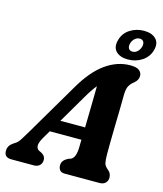

<svg xmlns="http://www.w3.org/2000/svg" viewBox="-161 -1022 951 1119"><g transform="rotate(15 314.0 -462.0)"><path d="M160.5 -168.5Q141.5 -135.5 142.2 -117Q143 -98.5 157.5 -90.5L175 -82Q188 -74 193 -64.8Q198 -55.5 198 -46Q198 -24.5 184.8 -12.2Q171.5 0 150 0H14.5Q-29 0 -29 -39.5Q-29 -56.5 -21 -70Q-13 -83.5 12.5 -99Q26.5 -106.5 42 -130.8Q57.5 -155 74 -183.5L259.5 -498.5Q322 -607 393.5 -658Q465 -709 543 -709Q582 -709 597.8 -695.8Q613.5 -682.5 613.5 -663.5Q613.5 -637.5 589.5 -618.5Q571.5 -605 561.5 -587Q551.5 -569 551 -533Q551 -494 549.8 -442.5Q548.5 -391 547.5 -338.2Q546.5 -285.5 545.8 -240.8Q545 -196 545.5 -171Q546 -137.5 549.8 -120.2Q553.5 -103 576.5 -85Q594.5 -69 594.5 -44.5Q594.5 -25 581.8 -12.5Q569 0 546 0H337Q315 0 306.2 -11.8Q297.5 -23.5 297.5 -39.5Q297.5 -57 307 -68.5Q316.5 -80 334 -89L347.5 -93Q364 -100.5 371 -120.5Q378 -140.5 378.5 -171Q378.5 -181 378.8 -192.2Q379 -203.5 379.5 -216H188.5ZM328 -454 232.5 -291H381.5Q382.5 -350 384 -415.8Q385.5 -481.5 386 -541Q373.5 -526 359.2 -504.8Q345 -483.5 328 -454ZM519 -738Q472.5 -738 447.8 -762.2Q423 -786.5 435 -831.5Q446.5 -875.5 484.2 -899.8Q522 -924 568.5 -924Q616 -924 640.5 -899.2Q665 -874.5 653.5 -831.5Q642 -788 604.5 -763Q567 -738 519 -738ZM556 -873.5Q539.5 -873.5 526.2 -861.8Q513 -850 508 -831.5Q503 -812.5 510 -800.8Q517 -789 533.5 -789Q550 -789 562.8 -800.8Q575.5 -812.5 581 -831.5Q586 -850 579 -861.8Q572 -873.5 556 -873.5Z"/></g></svg>

Font: Fraunces 144pt SuperSoft
Style: Bold Italic
Weight: 700
Italic angle: -16°
Version: Version 1.000;[0bf87f6ff]